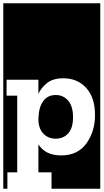

<svg xmlns="http://www.w3.org/2000/svg" viewBox="-30 -937 631 1170"><path d="M75 113H15V213H-10V-917H581V213H284V113H204V-57Q247 10 342 10Q444 10 496.5 -63Q549 -136 549 -236Q549 -342 495.5 -401Q442 -460 356 -460Q294 -460 258 -432Q222 -404 204 -365V-451H10V-354H75ZM415 -223Q415 -156 385.5 -124Q356 -92 310 -92Q262 -92 233 -124Q204 -156 204 -211L205 -227Q207 -284 233.5 -321Q260 -358 310 -358Q356 -358 385.5 -323.5Q415 -289 415 -223Z"/></svg>

Font: Zilla Slab Highlight
Style: Bold
Weight: 700
Designer: Typotheque Type Foundry
Foundry: Typotheque type foundry
Version: Version 1.1; 2017; ttfautohint (v1.6)